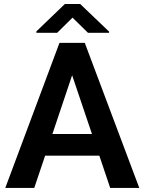

<svg xmlns="http://www.w3.org/2000/svg" viewBox="-20 -921 707 941"><path d="M662.6 0 395.5 -710.9H271.5L5.9 0H147.9L201.2 -158.2H466.8L520 0ZM333.5 -552.2 430.7 -264.2H236.8ZM297.9 -901.4 158.2 -767.1V-760.3H260.3L335.4 -834.5L411.1 -760.3H514.6V-766.1L373 -901.4Z"/></svg>

Font: Vazirmatn SemiBold
Style: Regular
Weight: 600
Designer: Saber Rastikerdar
Foundry: Saber Rastikerdar
Version: Version 33.003